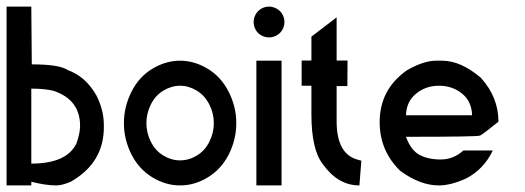

<svg xmlns="http://www.w3.org/2000/svg" viewBox="-20 -564 1597 584"><path d="M0 -543.9H75.2L76.7 -368.2Q161.1 -368.2 185.5 -351.1Q240.7 -331.5 273.4 -273.4Q295.9 -229 295.9 -182.6V-177.2Q295.9 -68.8 195.3 -11.2Q168.5 0 151.4 0Q119.1 0 75.2 -11.2V0H0ZM75.2 -294.4V-66.4Q182.6 -66.4 212.4 -127.4Q223.6 -158.7 223.6 -181.2Q223.6 -260.7 143.1 -287.6Q117.7 -294.4 75.2 -294.4Z M527.8 -303.2Q502 -303.2 477.3 -288.6Q452.6 -273.9 439 -246.6Q425.3 -219.2 425.3 -189.5Q425.3 -160.2 438.7 -133.1Q452.1 -106 476.6 -91.1Q501 -76.2 527.8 -76.2Q554.7 -76.2 579.1 -91.1Q603.5 -106 616.9 -133.1Q630.4 -160.2 630.4 -189.5Q630.4 -219.2 616.5 -246.6Q602.5 -273.9 578.1 -288.6Q553.7 -303.2 527.8 -303.2ZM527.8 -379.4Q570.8 -379.4 611.6 -355Q652.3 -330.6 675.5 -284.9Q698.7 -239.3 698.7 -189.5Q698.7 -140.1 676.3 -95.2Q653.8 -50.3 613 -25.1Q572.3 0 527.8 0Q483.4 0 442.6 -25.1Q401.9 -50.3 379.4 -95.2Q356.9 -140.1 356.9 -189.5Q356.9 -239.3 379.9 -284.9Q402.8 -330.6 443.6 -355Q484.4 -379.4 527.8 -379.4Z M759.8 -379.4H836.4V0H759.8ZM798.3 -543.9Q810.1 -543.9 821.3 -537.8Q832.5 -531.7 838.9 -520.5Q845.2 -509.3 845.2 -497.1Q845.2 -484.9 838.9 -473.6Q832.5 -462.4 821.5 -456.3Q810.5 -450.2 798.3 -450.2Q786.1 -450.2 774.9 -456.3Q763.7 -462.4 757.6 -473.6Q751.5 -484.9 751.5 -497.1Q751.5 -509.3 757.8 -520.5Q764.2 -531.7 775.1 -537.8Q786.1 -543.9 798.3 -543.9Z M927.2 -452.6 1003.9 -511.2V-379.9H1037.1L1036.6 -302.2H1003.9V-195.3Q1003.9 -94.7 1068.8 -78.1L1079.1 -75.2L1073.2 0Q1008.3 0 962.4 -64Q927.2 -108.4 927.2 -216.8V-303.2H897.5V-379.9H927.2Z M1416 -213.4Q1414.6 -254.9 1386.7 -278.3Q1356.9 -303.2 1315.4 -303.2Q1273.9 -303.2 1244.6 -278.3Q1216.3 -254.9 1214.8 -213.4ZM1306.2 -379.4H1324.7Q1381.3 -379.4 1442.4 -327.6Q1496.1 -268.6 1496.1 -193.8Q1448.2 -155.3 1440.2 -151.6Q1432.1 -147.9 1214.8 -147.9Q1230 -106.4 1256.8 -92.5Q1283.7 -78.6 1321.5 -78.9Q1359.4 -79.1 1389.6 -106.4H1479Q1451.7 -49.3 1398.4 -21.5Q1351.6 0 1314.9 0Q1257.8 0 1197.3 -44.4Q1134.8 -105.5 1134.8 -192.4Q1134.8 -292.5 1218.3 -350.6Q1268.6 -379.4 1306.2 -379.4Z"/></svg>

Font: Gasq
Style: Regular
Weight: 400
Designer: Husham Jawad
Version: Version 1.00;December 29, 2020;FontCreator 13.0.0.2683 32-bi